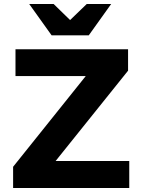

<svg xmlns="http://www.w3.org/2000/svg" viewBox="-20 -947 721 967"><path d="M46 0V-107L412 -564H58V-699H625V-591L260 -136H631V0ZM127 -927H250L333 -846L417 -927H540L427 -769H240Z"/></svg>

Font: Montreal
Style: Bold
Weight: 700
Designer: Julieta Ulanovsky, usr_local_share
Foundry: Julieta Ulanovsky, usr_local_share
Version: Version 2.001